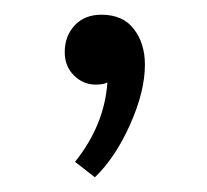

<svg xmlns="http://www.w3.org/2000/svg" viewBox="-20 -110 281 261"><path d="M82 110Q122 60 126 2Q121 5 110 5Q93 5 80.5 -7.5Q68 -20 68 -39Q68 -61 81.5 -75.5Q95 -90 118 -90Q147 -90 162 -70.5Q177 -51 177 -22Q177 14 157 59Q137 104 109 131Z"/></svg>

Font: Trirong Light
Style: Regular
Weight: 300
Designer: Katatrad Team
Foundry: CadsonDemak
Version: Version 1.001